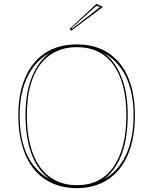

<svg xmlns="http://www.w3.org/2000/svg" viewBox="-20 -951 787 986"><path d="M375 -723Q444 -723 499 -699Q554 -675 593 -628Q632 -581 652.5 -513.5Q673 -446 673 -359Q673 -270 652.5 -200.5Q632 -131 593 -83Q554 -35 499 -10Q444 15 375 15Q304 15 248.5 -10Q193 -35 154 -83Q115 -131 94.5 -201Q74 -271 74 -359Q74 -445 94.5 -512Q115 -579 154 -626.5Q193 -674 248.5 -698.5Q304 -723 375 -723ZM375 -709Q314 -709 266 -685.5Q218 -662 185 -617.5Q152 -573 135 -508Q118 -443 118 -360Q118 -273 135 -206.5Q152 -140 185 -94Q218 -48 266 -24Q314 0 375 0Q436 0 483 -23.5Q530 -47 562.5 -93.5Q595 -140 612 -206.5Q629 -273 629 -360Q629 -443 612 -508Q595 -573 562.5 -618Q530 -663 483 -686Q436 -709 375 -709ZM239 -29Q177 -71 144 -155Q111 -239 111 -360Q111 -476 144.5 -557.5Q178 -639 236 -679Q199 -660 170.5 -629.5Q142 -599 122 -558.5Q102 -518 91.5 -468Q81 -418 81 -359Q81 -297 91 -245Q101 -193 121.5 -151.5Q142 -110 171 -79.5Q200 -49 239 -29ZM511 -29Q548 -49 576.5 -79.5Q605 -110 625 -151.5Q645 -193 655.5 -245Q666 -297 666 -359Q666 -419 655.5 -469.5Q645 -520 625 -560.5Q605 -601 576.5 -630.5Q548 -660 512 -679Q570 -639 603 -557.5Q636 -476 636 -360Q636 -279 621.5 -214.5Q607 -150 578.5 -103.5Q550 -57 511 -29ZM346 -793 337 -802 475 -931 509 -916ZM347 -806 350 -803 494 -915 475 -921Z"/></svg>

Font: Kalnia Glaze Thin ExtraLight
Style: Regular
Weight: 250
Version: Version 1.110